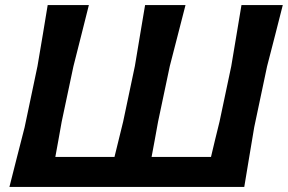

<svg xmlns="http://www.w3.org/2000/svg" viewBox="-20 -733 1129 753"><path d="M17 0Q32 -59 45.5 -112.5Q59 -166 76.5 -233.5L127 -473.5Q139 -543.5 148.2 -599Q157.5 -654.5 167 -713H328.5Q313.5 -654 299.8 -598.8Q286 -543.5 268 -473L222 -256Q215 -217 209 -183.2Q203 -149.5 197 -117.5H429Q437 -149.5 445.2 -183.5Q453.5 -217.5 463 -256L509 -474Q520.5 -544 529.8 -598.8Q539 -653.5 549 -713H707.5Q692.5 -654 678.2 -599Q664 -544 646 -474L600 -256Q593 -217.5 586.8 -183.5Q580.5 -149.5 574.5 -117.5H807.5Q815 -149.5 823.2 -183.5Q831.5 -217.5 841 -256L887 -473.5Q898.5 -543.5 908 -599Q917.5 -654.5 927 -713H1089Q1074 -654.5 1060 -599Q1046 -543.5 1027.5 -473L977 -234Q965.5 -165.5 956.5 -111.5Q947.5 -57.5 938 0Z"/></svg>

Font: Commissioner Loud SemiBold
Style: Italic
Weight: 600
Italic angle: -12°
Designer: Kostas Bartsokas
Foundry: Kostas Bartsokas
Version: Version 1.000; ttfautohint (v1.8.3)